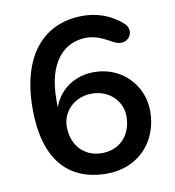

<svg xmlns="http://www.w3.org/2000/svg" viewBox="-79 -750 757 830"><g transform="rotate(-10 300.0 -335.0)"><path d="M325 10C460 10 555 -88 555 -224C555 -337 467 -432 345 -432C260 -432 192 -386 164 -309V-343C164 -508 240 -584 338 -584C372 -584 402 -573 451 -545C511 -513 553 -578 511 -615C460 -661 398 -680 339 -680C167 -680 56 -556 56 -321C56 -101 153 10 325 10ZM319 -81C241 -81 188 -137 188 -220C188 -285 241 -342 319 -342C397 -342 450 -285 450 -220C450 -137 397 -81 319 -81Z"/></g></svg>

Font: SN Pro Medium
Style: Regular
Weight: 500
Designer: Tobias Whetton
Foundry: Supernotes
Version: Version 1.003;Glyphs 3.3 (3324)